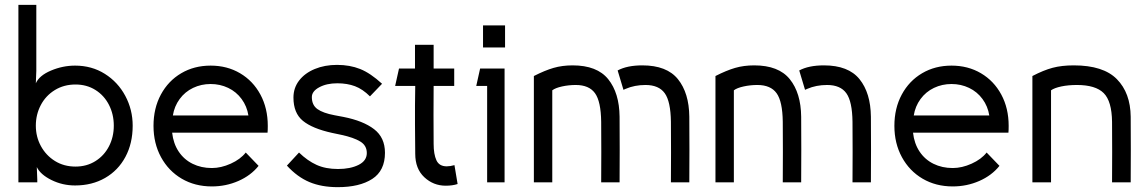

<svg xmlns="http://www.w3.org/2000/svg" viewBox="-20 -753 4740 793"><path d="M128 -234Q128 -188 149 -149.5Q170 -111 207 -88Q244 -65 292 -65Q338 -65 374 -87.5Q410 -110 430 -148.5Q450 -187 450 -234Q450 -281 430 -320Q410 -359 374 -381.5Q338 -404 292 -404Q244 -404 206.5 -381Q169 -358 148.5 -319Q128 -280 128 -234ZM132 -63 134 -11V0H56V-733H130V-461L128 -409Q142 -441 190.5 -461.5Q239 -482 290 -482Q359 -482 413 -448Q467 -414 497.5 -357Q528 -300 528 -234Q528 -161 498 -105Q468 -49 414 -18Q360 13 290 13Q238 13 192.5 -9.5Q147 -32 132 -63Z M855 17Q785 17 730.5 -15Q676 -47 645 -104Q614 -161 614 -233Q614 -306 644.5 -362.5Q675 -419 728.5 -450.5Q782 -482 850 -482Q918 -482 971.5 -450.5Q1025 -419 1055.5 -362.5Q1086 -306 1086 -233Q1086 -214 1085 -205H691Q696 -160 718 -127Q740 -94 775.5 -76.5Q811 -59 855 -59Q893 -59 933 -77Q973 -95 995 -123L1048 -68Q1016 -28 964.5 -5.5Q913 17 855 17ZM850 -406Q811 -406 777.5 -390Q744 -374 722 -344Q700 -314 694 -276H1006Q1000 -314 978 -344Q956 -374 922.5 -390Q889 -406 850 -406Z M1165 -69 1215 -123Q1250 -89 1287.5 -72Q1325 -55 1376 -55Q1427 -55 1461 -72Q1495 -89 1495 -121Q1495 -152 1468 -168.5Q1441 -185 1390 -196L1352 -204Q1270 -222 1231 -254Q1192 -286 1192 -350Q1192 -390 1215.5 -420.5Q1239 -451 1280 -468Q1321 -485 1372 -485Q1425 -485 1467.5 -468Q1510 -451 1558 -407L1508 -355Q1478 -385 1446 -397Q1414 -409 1373 -409Q1329 -409 1298.5 -392.5Q1268 -376 1268 -352Q1268 -319 1291 -302.5Q1314 -286 1362 -277L1399 -270Q1480 -254 1525 -219.5Q1570 -185 1570 -122Q1570 -48 1517.5 -14Q1465 20 1375 20Q1308 20 1258 -1Q1208 -22 1165 -69Z M1695 -118 1694 -238Q1694 -279 1694 -317.5Q1694 -356 1695 -398H1612L1628 -470H1694V-568H1771V-470H1856V-398H1771Q1770 -279 1771 -159Q1771 -116 1782.5 -91Q1794 -66 1825 -66Q1840 -66 1857 -71L1870 7Q1849 14 1821 14Q1770 14 1732.5 -21Q1695 -56 1695 -118Z M2066 -648V-557H1975V-648ZM2064 0H1992V-398H1947L1963 -470H2064Z M2185 0V-439Q2230 -462 2266 -472.5Q2302 -483 2345 -483Q2446 -483 2492 -426Q2538 -369 2539 -271Q2540 -136 2539 0H2463Q2464 -125 2463 -250Q2462 -334 2437.5 -368Q2413 -402 2358 -402Q2329 -402 2301.5 -396Q2274 -390 2261 -380V0ZM2633 -483Q2734 -483 2780 -426Q2826 -369 2827 -271Q2828 -136 2827 0H2751Q2752 -125 2751 -250Q2750 -334 2725.5 -368Q2701 -402 2646 -402Q2601 -402 2564 -386Q2560 -384 2555 -382L2531 -462Q2570 -483 2633 -483Z M2935 0V-439Q2980 -462 3016 -472.5Q3052 -483 3095 -483Q3196 -483 3242 -426Q3288 -369 3289 -271Q3290 -136 3289 0H3213Q3214 -125 3213 -250Q3212 -334 3187.5 -368Q3163 -402 3108 -402Q3079 -402 3051.5 -396Q3024 -390 3011 -380V0ZM3383 -483Q3484 -483 3530 -426Q3576 -369 3577 -271Q3578 -136 3577 0H3501Q3502 -125 3501 -250Q3500 -334 3475.5 -368Q3451 -402 3396 -402Q3351 -402 3314 -386Q3310 -384 3305 -382L3281 -462Q3320 -483 3383 -483Z M3915 17Q3845 17 3790.5 -15Q3736 -47 3705 -104Q3674 -161 3674 -233Q3674 -306 3704.5 -362.5Q3735 -419 3788.5 -450.5Q3842 -482 3910 -482Q3978 -482 4031.5 -450.5Q4085 -419 4115.5 -362.5Q4146 -306 4146 -233Q4146 -214 4145 -205H3751Q3756 -160 3778 -127Q3800 -94 3835.5 -76.5Q3871 -59 3915 -59Q3953 -59 3993 -77Q4033 -95 4055 -123L4108 -68Q4076 -28 4024.5 -5.5Q3973 17 3915 17ZM3910 -406Q3871 -406 3837.5 -390Q3804 -374 3782 -344Q3760 -314 3754 -276H4066Q4060 -314 4038 -344Q4016 -374 3982.5 -390Q3949 -406 3910 -406Z M4244 0V-439Q4290 -463 4327.5 -473Q4365 -483 4415 -483Q4537 -483 4593 -426Q4649 -369 4650 -271Q4651 -136 4650 0H4573Q4574 -125 4573 -250Q4572 -335 4538.5 -368.5Q4505 -402 4428 -402Q4392 -402 4363.5 -396Q4335 -390 4321 -380V0Z"/></svg>

Font: Kreadon
Style: Regular
Weight: 400
Designer: kohakuno
Foundry: StudioGnu
Version: Version 1.000;Glyphs 3.1.2 (3151)